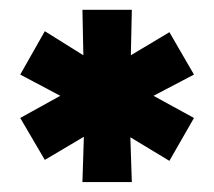

<svg xmlns="http://www.w3.org/2000/svg" viewBox="-20 -739 434 389"><path d="M147 -719.2H247.1L245.1 -627L323.2 -673.8L373 -587.9L291 -544.9L373 -500L323.2 -413.1L244.1 -460.9L247.1 -370.1H147L149.9 -461.9L70.8 -415L21 -500L102.1 -544.9L21 -587.9L70.8 -675.8L148.9 -627Z"/></svg>

Font: Montserrat-Arabic ExtraBold
Style: Regular
Weight: 800
Designer: Mohamed Gaber
Foundry: Kief Type Foundry
Version: Version 5.008;PS 005.008;hotconv 1.0.88;makeotf.lib2.5.64775